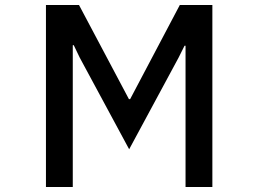

<svg xmlns="http://www.w3.org/2000/svg" viewBox="-20 -753 1040 773"><path d="M273 0H165V-733H298L499 -354H504L704 -733H835V0H727V-569H723L699 -521L500 -152L301 -521L277 -571H273Z"/></svg>

Font: IBM Plex Sans JP Medium
Style: Regular
Weight: 500
Designer: Mike Abbink; Paul van der Laan; Pieter van Rosmalen; Wujin Sim; Yejin Wi; Jinhee Kim; Boomi Park; Yona Kim; Kichan Ma
Foundry: Sandoll Inc.
Version: Version 1.001